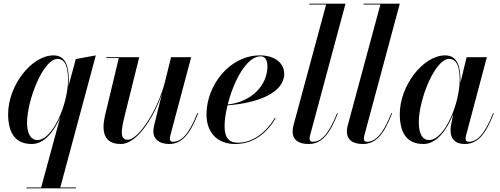

<svg xmlns="http://www.w3.org/2000/svg" viewBox="-20 -770 2710 1040"><path d="M391 245.5H306.5L499 -470L390.5 -450L350.5 -302C352 -314.5 352.5 -326 352.5 -336.5C352.5 -408.5 336.5 -470 270 -470C150 -470 24 -305.5 24 -152.5C24 -51.5 61.5 10 152 10C219 10 271.5 -55.5 306 -134L203 245.5H123.5V250H391ZM348.5 -337.5C348.5 -208.5 267 -11.5 182.5 -11.5C147 -11.5 126.5 -46.5 126.5 -104.5C126.5 -228 214.5 -451 291.5 -451C335.5 -451 348.5 -402 348.5 -337.5Z M734 -460H556V-455.5H623.5L548 -141C529.5 -56.5 543 10 634.5 10C723.5 10 811.5 -134 856.5 -259L815 -91.5C812.5 -80.5 810.5 -66 810.5 -57C810.5 -21.5 837.5 10 896 10C966 10 1008.5 -43 1053.5 -155.5L1049 -157C1001.5 -38.5 961 -2 916 -2C905.5 -2 900 -9 900 -18C900 -23 900.5 -29 902.5 -35.5L1015.5 -460H906.5L871.5 -318.5C829.5 -162.5 727 -13 672.5 -13C625.5 -13 637.5 -69 656.5 -147.5Z M1196.5 -86C1196.5 -118.5 1202 -158.5 1212.5 -199.5C1378.5 -211.5 1519.5 -268.5 1519.5 -370C1519.5 -426.5 1471 -470 1387.5 -470C1224.5 -470 1098.5 -309 1098.5 -150C1098.5 -57.5 1152 10 1254 10C1358 10 1430 -56 1472.5 -129L1468.5 -131C1421 -52 1349 3 1267.5 3C1226 3 1196.5 -17.5 1196.5 -86ZM1391.5 -465C1420 -465 1428.5 -438.5 1428.5 -411C1428.5 -307.5 1342.5 -218 1213.5 -204C1244.5 -328 1315 -465 1391.5 -465Z M1810 -155.5 1806 -157C1758.5 -38.5 1717.5 -2 1674 -2C1661.5 -2 1657 -9 1657 -19C1657 -23 1657.5 -29 1659 -34.5L1851.5 -750H1655.5V-745.5H1746.5L1571 -96C1568.5 -86.5 1565 -73 1565 -56.5C1565 -16.5 1592.5 10 1651 10C1724 10 1765 -43 1810 -155.5Z M2104 -155.5 2100 -157C2052.5 -38.5 2011.5 -2 1968 -2C1955.5 -2 1951 -9 1951 -19C1951 -23 1951.5 -29 1953 -34.5L2145.5 -750H1949.5V-745.5H2040.5L1865 -96C1862.5 -86.5 1859 -73 1859 -56.5C1859 -16.5 1886.5 10 1945 10C2018 10 2059 -43 2104 -155.5Z M2474 -336.5C2474 -405.5 2459.5 -470 2391.5 -470C2271.5 -470 2145.5 -305.5 2145.5 -152.5C2145.5 -51.5 2183 10 2273.5 10C2345 10 2400 -65 2434.5 -151L2423 -91.5C2421.5 -84.5 2420.5 -75 2420.5 -62.5C2420.5 -20 2444 10 2496.5 10C2569 10 2610 -43 2655 -155.5L2651 -157C2603.5 -38.5 2562.5 -2 2519 -2C2506.5 -2 2502 -9 2502 -19C2502 -23.5 2502.5 -29 2504 -34.5L2617 -460H2507.5L2473.5 -320C2474 -325.5 2474 -331.5 2474 -336.5ZM2470 -337.5C2470 -210 2389 -11.5 2304 -11.5C2269.5 -11.5 2248.5 -43 2248.5 -108C2248.5 -231.5 2336 -451 2413 -451C2457 -451 2470 -402 2470 -337.5Z"/></svg>

Font: Bodoni* 36pt Medium
Style: Italic
Weight: 500
Italic angle: -13°
Version: Version 2.3